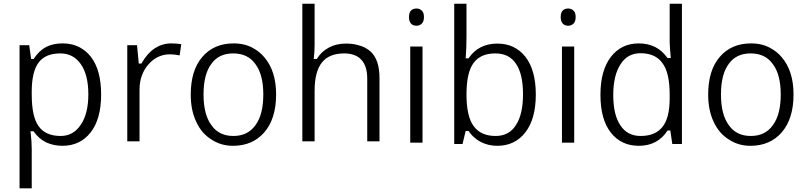

<svg xmlns="http://www.w3.org/2000/svg" viewBox="-20 -780 4374 1040"><path d="M470.7 -62.5C508.8 -110.8 527.8 -179.7 527.8 -268.1C527.8 -356.4 509.3 -424.8 471.7 -473.1C456.5 -492.2 439.5 -507.3 419.4 -519C390.6 -536.6 356.9 -544.9 317.9 -544.9C285.2 -544.9 255.9 -538.6 230.5 -525.9C205.6 -513.2 183.1 -492.2 164.1 -463.4L162.1 -460.4H158.7H154.8H148.9L147.9 -466.8L138.2 -535.2H85.9V240.2H151.9V27.3C151.9 -0.5 149.9 -29.8 146 -60.5L145 -68.8H152.8H158.7H162.1L164.1 -65.9C182.6 -39.6 204.1 -21.5 230 -8.8C256.8 3.4 286.1 9.8 317.9 9.8C381.8 9.8 433.1 -14.2 470.7 -62.5ZM418 -432.1C444.8 -394 458.5 -339.8 458.5 -269C458.5 -199.2 444.8 -144.5 418 -105C391.1 -64 355 -43.5 308.6 -43.5C254.4 -43.5 213.9 -61 189 -96.7C164.1 -131.3 151.9 -188.5 151.9 -268.1V-286.6C152.3 -356.9 164.6 -408.2 189 -440.9C213.4 -474.1 252.4 -490.7 306.6 -490.7C354 -490.7 391.1 -471.2 418 -432.1Z M817.9 -518.1C791 -500 767.6 -473.6 748.5 -439.9L746.6 -436H742.2H738.3H731.4L731 -442.9L722.2 -535.2H669.4V-14.6H735.8V-294.4C735.8 -348.6 752 -394 783.7 -430.7C815.4 -467.3 855 -485.8 900.4 -485.8C916 -485.8 933.1 -483.9 953.1 -480L961.9 -540.5C945.3 -543.5 927.2 -544.9 906.2 -544.9C874.5 -544.9 845.2 -535.6 817.9 -518.1Z M1411.1 -470.7C1394 -490.7 1375 -506.3 1353 -518.1C1322.8 -536.1 1286.6 -544.9 1245.6 -544.9C1174.8 -544.9 1118.7 -521 1076.7 -472.7C1034.2 -423.8 1013.2 -355.5 1013.2 -268.1C1013.2 -211.4 1022.9 -162.1 1043 -120.1C1062.5 -77.6 1090.3 -45.9 1126 -23.9C1159.7 -1.5 1198.7 9.8 1242.2 9.8C1313 9.8 1369.1 -14.6 1411.6 -63C1454.1 -112.3 1475.6 -180.7 1475.6 -268.1C1475.6 -353.5 1454.1 -420.9 1411.1 -470.7ZM1124.5 -433.6C1151.4 -471.7 1190.9 -490.7 1243.2 -490.7C1295.9 -490.7 1335.9 -471.7 1363.3 -433.1C1392.1 -395 1406.2 -339.8 1406.2 -268.1C1406.2 -195.3 1392.1 -140.1 1363.3 -101.6C1335.9 -63 1296.4 -43.5 1244.1 -43.5C1191.9 -43.5 1152.3 -63 1125 -102.1C1096.7 -140.6 1082.5 -195.8 1082.5 -268.1C1082.5 -341.3 1096.7 -396.5 1124.5 -433.6Z M2035.6 -356.4C2035.6 -422.9 2020 -469.7 1988.8 -499.5C1970.2 -517.1 1945.8 -529.8 1915.5 -536.6C1897.5 -542 1875.5 -543.9 1852.1 -543.9C1818.4 -543.9 1788.1 -536.6 1761.7 -522.5C1734.9 -508.3 1713.9 -488.8 1698.7 -464.4L1696.3 -460.9H1692.4H1687.5H1679.2L1680.2 -469.2C1682.6 -486.8 1684.1 -509.8 1684.1 -537.1V-759.8H1617.7V-14.6H1684.1V-287.1C1684.1 -358.4 1697.8 -410.2 1724.6 -442.4C1750.5 -474.6 1790.5 -490.7 1844.7 -490.7C1864.7 -490.7 1882.8 -487.8 1897.9 -481.9C1913.6 -476.6 1926.8 -467.8 1937.5 -456.1C1959 -432.6 1969.2 -398.4 1969.2 -353.5V-14.6H2035.6Z M2202.1 -527.8V-7.3H2268.6V-527.8ZM2235.8 -640.6C2247.1 -640.6 2256.3 -644.5 2264.6 -651.9C2272 -659.2 2276.4 -670.4 2276.4 -687.5C2276.4 -704.6 2272.5 -715.3 2264.6 -722.7C2256.3 -730.5 2247.1 -733.9 2235.8 -733.9C2224.1 -733.9 2214.4 -730.5 2206.5 -723.1C2199.7 -716.3 2195.3 -705.1 2195.3 -687.5C2195.3 -654.8 2212.4 -640.6 2235.8 -640.6Z M2518.1 -463.9H2514.2H2510.3H2502.4L2502.9 -471.7C2505.4 -504.4 2506.8 -541.5 2506.8 -582.5V-759.8H2440.4V0H2485.4L2501 -64.9L2502.4 -70.3H2508.3H2514.2H2518.1L2520 -67.4C2532.2 -49.8 2547.4 -35.6 2563.5 -23.9C2570.8 -18.6 2579.1 -13.7 2587.9 -9.3C2613.8 3.4 2642.1 9.8 2673.8 9.8C2736.8 9.8 2787.6 -14.2 2825.2 -62.5C2863.3 -110.8 2882.3 -179.7 2882.3 -268.1C2882.3 -356.4 2863.3 -424.8 2825.7 -472.7C2788.1 -520 2737.8 -543.9 2673.8 -543.9C2606.9 -543.9 2555.7 -518.1 2520 -466.8ZM2774.9 -434.6C2800.3 -397.9 2813 -342.8 2813 -269C2813 -197.3 2800.3 -141.6 2774.9 -103C2750.5 -63.5 2713.9 -43.5 2664.6 -43.5C2611.8 -43.5 2571.8 -61 2545.9 -96.7C2520 -131.3 2506.8 -188.5 2506.8 -268.1C2506.8 -347.7 2519.5 -404.3 2544.9 -438.5C2569.8 -473.1 2608.9 -490.7 2663.1 -490.7C2712.9 -490.7 2750 -472.2 2774.9 -434.6Z M3023.9 -527.8V-7.3H3090.3V-527.8ZM3057.6 -640.6C3068.8 -640.6 3078.1 -644.5 3086.4 -651.9C3093.8 -659.2 3098.1 -670.4 3098.1 -687.5C3098.1 -704.6 3094.2 -715.3 3086.4 -722.7C3078.1 -730.5 3068.8 -733.9 3057.6 -733.9C3045.9 -733.9 3036.1 -730.5 3028.3 -723.1C3021.5 -716.3 3017.1 -705.1 3017.1 -687.5C3017.1 -654.8 3034.2 -640.6 3057.6 -640.6Z M3611.8 -66.9 3621.6 0H3673.8V-759.8H3607.4V-549.3L3609.4 -512.2L3612.8 -473.6L3613.3 -465.8H3605.5H3599.1H3595.2L3593.3 -468.8C3556.6 -519.5 3505.9 -544.9 3440.4 -544.9C3377.4 -544.9 3327.1 -521 3289.6 -472.7C3251.5 -423.8 3232.4 -355 3232.4 -266.1C3232.4 -177.2 3251.5 -108.9 3289.1 -61C3326.7 -13.7 3377 9.8 3440.4 9.8C3507.3 9.8 3558.6 -17.1 3594.2 -70.3L3596.2 -73.2H3600.1H3604.5H3610.8ZM3340.8 -100.6C3314.9 -138.2 3301.8 -192.9 3301.8 -265.1C3301.8 -336.4 3314.9 -391.6 3340.8 -431.2C3366.2 -471.7 3402.3 -491.7 3449.2 -491.7C3502.9 -491.7 3542.5 -474.1 3567.9 -438.5C3595.2 -402.8 3607.4 -345.2 3607.4 -266.1V-248.5C3607.4 -177.7 3595.2 -126 3568.4 -92.8C3542.5 -59.6 3502.9 -43.5 3449.7 -43.5C3402.3 -43.5 3365.7 -62.5 3340.8 -100.6Z M4213.9 -470.7C4196.8 -490.7 4177.7 -506.3 4155.8 -518.1C4125.5 -536.1 4089.4 -544.9 4048.3 -544.9C3977.5 -544.9 3921.4 -521 3879.4 -472.7C3836.9 -423.8 3815.9 -355.5 3815.9 -268.1C3815.9 -211.4 3825.7 -162.1 3845.7 -120.1C3865.2 -77.6 3893.1 -45.9 3928.7 -23.9C3962.4 -1.5 4001.5 9.8 4044.9 9.8C4115.7 9.8 4171.9 -14.6 4214.4 -63C4256.8 -112.3 4278.3 -180.7 4278.3 -268.1C4278.3 -353.5 4256.8 -420.9 4213.9 -470.7ZM3927.2 -433.6C3954.1 -471.7 3993.7 -490.7 4045.9 -490.7C4098.6 -490.7 4138.7 -471.7 4166 -433.1C4194.8 -395 4209 -339.8 4209 -268.1C4209 -195.3 4194.8 -140.1 4166 -101.6C4138.7 -63 4099.1 -43.5 4046.9 -43.5C3994.6 -43.5 3955.1 -63 3927.7 -102.1C3899.4 -140.6 3885.3 -195.8 3885.3 -268.1C3885.3 -341.3 3899.4 -396.5 3927.2 -433.6Z"/></svg>

Font: Sahel Light
Style: Regular
Weight: 300
Foundry: Saber Rastikerdar (saber.rastikerdar@gmail.com)
Version: Version 3.4.0